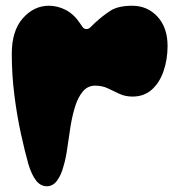

<svg xmlns="http://www.w3.org/2000/svg" viewBox="-20 -634 616 668"><path d="M143 14Q121 14 105.5 -6Q90 -26 79 -62Q66 -108 52.5 -170Q39 -232 30 -303Q21 -374 21 -447Q21 -527 59.5 -570.5Q98 -614 150 -614Q181 -614 209.5 -599Q238 -584 259 -552Q264 -544 268.5 -538.5Q273 -533 281 -533Q289 -533 294.5 -539Q300 -545 311 -555Q337 -579 364 -596.5Q391 -614 440 -614Q493 -614 528 -576Q563 -538 563 -474Q563 -427 549 -386.5Q535 -346 508 -322Q481 -298 441 -298Q416 -298 395.5 -307.5Q375 -317 355.5 -326.5Q336 -336 311 -336Q285 -336 268 -315.5Q251 -295 241 -262.5Q231 -230 225 -192Q219 -154 214 -118Q209 -82 201 -56Q193 -25 178.5 -5.5Q164 14 143 14Z"/></svg>

Font: Matemasie
Style: Regular
Weight: 400
Designer: Adam Yeo
Version: Version 1.001; ttfautohint (v1.8.4.7-5d5b)